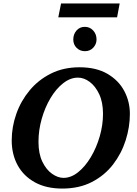

<svg xmlns="http://www.w3.org/2000/svg" viewBox="-20 -1077 792 1113"><path d="M732.9 -417Q732.9 -340.3 708.5 -263.7Q684.1 -187 635.3 -123.5Q586.4 -60.1 512.7 -22Q439 16.1 340.8 16.1Q248 16.1 182.4 -20Q116.7 -56.2 82.3 -119.1Q47.9 -182.1 47.9 -263.2Q47.9 -341.3 74.5 -416.7Q101.1 -492.2 151.9 -553.2Q202.6 -614.3 275.4 -650.6Q348.1 -687 440.9 -687Q537.6 -687 602.5 -649.2Q667.5 -611.3 700.2 -549.8Q732.9 -488.3 732.9 -417ZM577.1 -417Q577.1 -483.9 555.2 -530.8Q533.2 -577.6 500 -602.3Q466.8 -627 432.1 -627Q387.7 -627 346.4 -594.7Q305.2 -562.5 272.9 -508.5Q240.7 -454.6 221.9 -388.4Q203.1 -322.3 203.1 -254.9Q203.1 -186 225.6 -139.6Q248 -93.3 281.7 -69.6Q315.4 -45.9 348.1 -45.9Q392.1 -45.9 433.1 -78.9Q474.1 -111.8 506.6 -166.3Q539.1 -220.7 558.1 -286.4Q577.1 -352.1 577.1 -417ZM539.6 -848.1Q539.6 -820.8 520.5 -800.5Q501.5 -780.3 472.7 -780.3Q443.4 -780.3 424.1 -799.6Q404.8 -818.8 404.8 -848.1Q404.8 -878.4 423.3 -899.9Q441.9 -921.4 471.7 -921.4Q501 -921.4 520.3 -900.1Q539.6 -878.9 539.6 -848.1ZM673.8 -1057.1 658.7 -976.6H317.9L334 -1057.1Z"/></svg>

Font: Charis
Style: Bold Italic
Weight: 700
Italic angle: -11°
Designer: Walt Agee, Miriam Martin, Annie Olsen, Victor Gaultney, Lorna Priest, Alan Ward, Bob Hallissy, Martin Hosken, Sharon Cor
Foundry: SIL Global
Version: Version 7.000